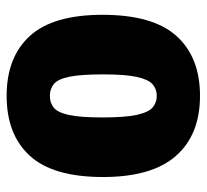

<svg xmlns="http://www.w3.org/2000/svg" viewBox="-42 -556 608 564"><g transform="rotate(90 262.0 -274.0)"><path d="M261.5 10.5Q148 10.5 85.8 -57.5Q23.5 -125.5 23.5 -271Q23.5 -419.5 85.8 -488.5Q148 -557.5 261.5 -557.5Q375.5 -557.5 437.8 -487Q500 -416.5 500 -272.5Q500 -126 437.8 -57.8Q375.5 10.5 261.5 10.5ZM261.5 -116.5Q282.5 -116.5 296.5 -128Q310.5 -139.5 317.8 -172.8Q325 -206 325 -270.5Q325 -337 317.5 -371.5Q310 -406 295.8 -418.2Q281.5 -430.5 261.5 -430.5Q241.5 -430.5 227.5 -418.2Q213.5 -406 206 -372.2Q198.5 -338.5 198.5 -273Q198.5 -207 205.5 -173.5Q212.5 -140 226.8 -128.2Q241 -116.5 261.5 -116.5Z"/></g></svg>

Font: Encode Sans Condensed Condensed ExtraBold
Style: Regular
Weight: 800
Width: 3
Designer: Multiple Designers
Foundry: Impallari Type
Version: Version 3.000; ttfautohint (v1.8.3) -l 8 -r 50 -G 200 -x 14 